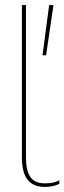

<svg xmlns="http://www.w3.org/2000/svg" viewBox="-20 -724 253 754"><path d="M190 -704 161 -507H147L173 -704ZM82 -704V-107Q82 -52 100 -28Q118 -4 155 -4Q177 -4 189 -7Q201 -10 213 -16V-2Q203 3 189 6.5Q175 10 155 10Q111 10 88.5 -18Q66 -46 66 -107V-704Z"/></svg>

Font: Prodigy Sans Thin
Style: Regular
Weight: 100
Designer: Wei Huang
Foundry: Wei Huang
Version: Version 1.003; ttfautohint (v1.8.3)